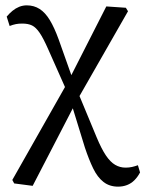

<svg xmlns="http://www.w3.org/2000/svg" viewBox="-20 -506 543 717"><path d="M33 179 26 166 234 -201 377 -482 450 -477 458 -464 263 -123 102 188ZM421 191Q389 191 366.5 173.5Q344 156 328 123Q312 90 297 45L245 -124H236L270 -164L341 7Q359 50 375.5 74.5Q392 99 410 109.5Q428 120 449 120Q462 120 473 117.5Q484 115 495 111L503 138Q494 155 482 167Q470 179 454.5 185Q439 191 421 191ZM232 -160 160 -322Q142 -363 128 -383.5Q114 -404 99.5 -411Q85 -418 63 -418Q50 -418 39.5 -416Q29 -414 16 -409L5 -444Q15 -456 26.5 -465.5Q38 -475 51.5 -480.5Q65 -486 80 -486Q107 -486 128 -472.5Q149 -459 166 -431Q183 -403 199 -359L259 -190H269Z"/></svg>

Font: Source Serif 4 Variable
Style: Regular
Weight: 400
Designer: Frank Grießhammer
Foundry: Adobe
Version: Version 4.005;hotconv 1.1.0;makeotfexe 2.6.0